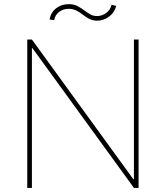

<svg xmlns="http://www.w3.org/2000/svg" viewBox="-20 -921 813 941"><path d="M113.6 0ZM659.1 0H636.4L139.2 -684.7H136.4V0H113.6V-727.3H136.4L633.5 -42.6H636.4V-727.3H659.1ZM456 -819.6Q444.6 -819.6 435 -822.1Q425.4 -824.6 416.9 -828.8Q408.4 -833.1 400.7 -838.2Q393.1 -843.4 386.4 -848.7Q379.3 -854 371.8 -859.2Q364.3 -864.3 355.8 -868.6Q347.3 -872.9 337.7 -875.4Q328.1 -877.8 316.8 -877.8Q289.1 -877.8 269.2 -862.2Q249.3 -846.6 245.7 -822.4L223 -825.3Q229 -860.1 254.6 -880Q280.5 -900.6 316.8 -900.6Q341.6 -900.6 359 -891.7Q369.3 -886 378.7 -880.1Q388.1 -874.3 396.3 -867.9Q402.3 -863.3 408.6 -859.2Q414.8 -855.1 421.5 -851.2Q436.1 -842.3 456 -842.3Q479 -842.3 499.6 -856.9Q519.9 -870.7 527 -897.7L549.7 -892Q540.5 -858 513.5 -838.8Q486.9 -819.6 456 -819.6Z"/></svg>

Font: Linik Sans Thin
Style: Regular
Weight: 100
Designer: Fonts by Rasmus Andersson / Changes by Cristiano Sobral with parts from Marc Monis
Foundry: rsms
Version: Version 3.020; ttfautohint (v1.6)